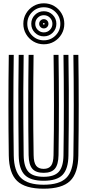

<svg xmlns="http://www.w3.org/2000/svg" viewBox="-20 -1132 528 1162"><path d="M244.2 10Q132.5 10 83.6 -36.8Q34.8 -83.5 33.2 -191Q28.8 -495.5 33.2 -800H63.2Q58.8 -495.5 63.2 -191Q64.8 -96.2 106.9 -55.1Q149 -14 244.2 -14Q339 -14 380.9 -55.1Q422.8 -96.2 424.2 -191Q428.8 -495.5 424.2 -800H454.2Q458.8 -495.5 454.2 -191Q452.8 -83.5 404.1 -36.8Q355.5 10 244.2 10ZM244.2 -38Q163.8 -38 129.1 -73.9Q94.5 -109.8 93.2 -190.8Q92 -299.5 91.4 -395.2Q90.8 -491 91.2 -588.5Q91.8 -686 93.2 -800H123.2Q121.5 -686.5 121.1 -585.9Q120.8 -485.2 121.4 -389Q122 -292.8 123.2 -192Q124.2 -122.8 152 -92.4Q179.8 -62 244.2 -62Q308.5 -62 335.9 -92.5Q363.2 -123 364.2 -192Q368.8 -495.2 364.2 -800H394.2Q396 -684.5 396.4 -584Q396.8 -483.5 396.2 -387.9Q395.8 -292.2 394.2 -190.8Q393.2 -110.2 359 -74.1Q324.8 -38 244.2 -38ZM244.2 -86Q196.8 -86 175.5 -110.9Q154.2 -135.8 153.2 -193Q148.8 -495.8 153.2 -800H183.2Q181.2 -657.2 181 -503Q180.8 -348.8 183.5 -193Q184.2 -147.5 198.9 -128.8Q213.5 -110 244.2 -110Q274.5 -110 288.9 -128.8Q303.2 -147.5 304 -193Q306.8 -342 306.6 -496.4Q306.5 -650.8 304.2 -800H334.2Q338.8 -497.2 334.2 -193Q333.2 -135.8 312.2 -110.9Q291.2 -86 244.2 -86ZM245.2 -864Q211 -864 182.8 -880.6Q154.5 -897.2 137.9 -925.5Q121.2 -953.8 121.2 -988Q121.2 -1022.5 137.9 -1050.6Q154.5 -1078.8 182.8 -1095.4Q211 -1112 245.2 -1112Q279.8 -1112 307.9 -1095.4Q336 -1078.8 352.6 -1050.6Q369.2 -1022.5 369.2 -988Q369.2 -953.8 352.6 -925.5Q336 -897.2 307.9 -880.6Q279.8 -864 245.2 -864ZM245.2 -888Q287 -888 316.1 -917.2Q345.2 -946.5 345.2 -988Q345.2 -1029.8 316.1 -1058.9Q287 -1088 245.2 -1088Q203.8 -1088 174.5 -1058.9Q145.2 -1029.8 145.2 -988Q145.2 -946.5 174.5 -917.2Q203.8 -888 245.2 -888ZM245.2 -912Q213.5 -912 191.4 -934.1Q169.2 -956.2 169.2 -988Q169.2 -1019.8 191.4 -1041.9Q213.5 -1064 245.2 -1064Q277 -1064 299.1 -1041.9Q321.2 -1019.8 321.2 -988Q321.2 -956.2 299.1 -934.1Q277 -912 245.2 -912ZM245.2 -936Q267 -936 282.1 -951.2Q297.2 -966.5 297.2 -988Q297.2 -1009.8 282.1 -1024.9Q267 -1040 245.2 -1040Q223.8 -1040 208.5 -1024.9Q193.2 -1009.8 193.2 -988Q193.2 -966.5 208.5 -951.2Q223.8 -936 245.2 -936ZM245.2 -960Q233.5 -960 225.4 -968.1Q217.2 -976.2 217.2 -988Q217.2 -999.8 225.4 -1007.9Q233.5 -1016 245.2 -1016Q257 -1016 265.1 -1007.9Q273.2 -999.8 273.2 -988Q273.2 -976.2 265.1 -968.1Q257 -960 245.2 -960ZM245.2 -983Q250.2 -983 250.2 -988Q250.2 -993 245.2 -993Q240.2 -993 240.2 -988Q240.2 -983 245.2 -983Z"/></svg>

Font: Big Shoulders Inline Display Black
Style: Regular
Weight: 900
Designer: Patric King
Foundry: XO Type Co
Version: Version 1.000